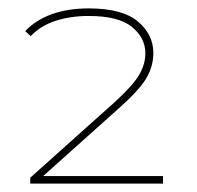

<svg xmlns="http://www.w3.org/2000/svg" viewBox="-20 -764 470 457"><path d="M52 -327V-341L252 -520Q296 -560 311 -585.5Q326 -611 326 -637Q326 -674 294 -700Q262 -726 191 -726Q148 -726 112.5 -714.5Q77 -703 53 -678L40 -690Q66 -717 104 -730.5Q142 -744 191 -744Q271 -744 308 -713Q345 -682 345 -638Q345 -607 329 -579Q313 -551 266 -509L75 -338L64 -345H368V-327Z"/></svg>

Font: Montserrat Thin
Style: Regular
Weight: 100
Designer: Julieta Ulanovsky
Foundry: Julieta Ulanovsky
Version: Version 9.000